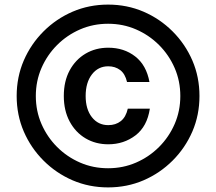

<svg xmlns="http://www.w3.org/2000/svg" viewBox="-20 -705 940 835"><path d="M450 110Q367.5 110 295.8 79.2Q224.2 48.3 169.2 -6.7Q114.2 -61.7 83.3 -133.3Q52.5 -205 52.5 -287.5Q52.5 -370 83.3 -441.7Q114.2 -513.3 169.2 -568.3Q224.2 -623.3 295.8 -654.2Q367.5 -685 450 -685Q532.5 -685 604.2 -654.2Q675.8 -623.3 730.8 -568.3Q785.8 -513.3 816.7 -441.7Q847.5 -370 847.5 -287.5Q847.5 -205 816.7 -133.3Q785.8 -61.7 730.8 -6.7Q675.8 48.3 604.2 79.2Q532.5 110 450 110ZM450 26.7Q515 26.7 571.7 2.1Q628.3 -22.5 671.7 -65.8Q715 -109.2 739.6 -165.8Q764.2 -222.5 764.2 -287.5Q764.2 -352.5 739.6 -409.2Q715 -465.8 671.7 -509.2Q628.3 -552.5 571.7 -577.1Q515 -601.7 450 -601.7Q385 -601.7 328.3 -577.1Q271.7 -552.5 228.3 -509.2Q185 -465.8 160.4 -409.2Q135.8 -352.5 135.8 -287.5Q135.8 -222.5 160.4 -165.8Q185 -109.2 228.3 -65.8Q271.7 -22.5 328.3 2.1Q385 26.7 450 26.7ZM450.8 -77.5Q395.8 -77.5 352.1 -103.3Q308.3 -129.2 282.9 -176.7Q257.5 -224.2 257.5 -287.5Q257.5 -351.7 282.9 -398.8Q308.3 -445.8 352.1 -471.7Q395.8 -497.5 450.8 -497.5Q519.2 -497.5 567.9 -459.6Q616.7 -421.7 630 -348.3H532.5Q524.2 -384.2 502.5 -400.4Q480.8 -416.7 450.8 -416.7Q406.7 -416.7 379.6 -381.2Q352.5 -345.8 352.5 -287.5Q352.5 -230 379.6 -195.4Q406.7 -160.8 450.8 -160.8Q483.3 -160.8 505.4 -178.3Q527.5 -195.8 535.8 -232.5H631.7Q620 -155 569.2 -116.2Q518.3 -77.5 450.8 -77.5Z"/></svg>

Font: Funnel Display Light Medium
Style: Regular
Weight: 500
Version: Version 1.000